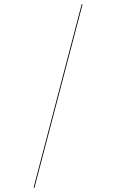

<svg xmlns="http://www.w3.org/2000/svg" viewBox="-20 -814 560 926"><path d="M378 -793 146 92 142 91 374 -794Z"/></svg>

Font: FiraGO Four
Style: Regular
Weight: 100
Designer: bBox Type
Foundry: bBox Type GmbH
Version: Version 1.001